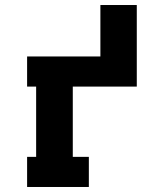

<svg xmlns="http://www.w3.org/2000/svg" viewBox="-20 -745 640 765"><path d="M88 0V-120H124V-400H88V-520H380V-725H525V-400H270V-120H334V0Z"/></svg>

Font: Iosevka Etoile Heavy
Style: Regular
Weight: 900
Designer: Belleve Invis
Foundry: Belleve Invis
Version: Version 22.1.2; ttfautohint (v1.8.4)